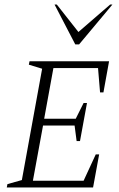

<svg xmlns="http://www.w3.org/2000/svg" viewBox="-20 -832 526 852"><path d="M10 0 13 -15 77 -33 167 -527 108 -545 111 -560H464L439 -422H424L415 -530H217L176 -305H316L351 -375H366L335 -206H320L311 -275H171L126 -30H351L405 -147H420L393 0ZM314 -635 222 -812H232L328 -690L469 -812H479L331 -635Z"/></svg>

Font: Spectral SC ExtraLight
Style: Italic
Weight: 275
Italic angle: -10°
Designer: Jean-Baptiste Levee
Foundry: Production Type
Version: Version 2.001